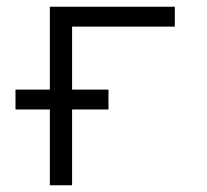

<svg xmlns="http://www.w3.org/2000/svg" viewBox="-20 -550 616 570"><path d="M128 0H194V-225H302V-284H194V-471H499V-530H128V-284H26V-225H128Z"/></svg>

Font: Iosevka Sparkle Light
Style: Regular
Weight: 300
Designer: Belleve Invis
Foundry: Belleve Invis
Version: Version 4.5.0; ttfautohint (v1.8.3)